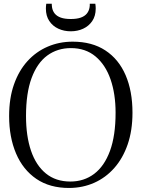

<svg xmlns="http://www.w3.org/2000/svg" viewBox="-20 -968 738 1000"><path d="M341.5 11Q239.5 11.5 169.5 -36.2Q99.5 -84 63.5 -168.8Q27.5 -253.5 27.5 -363.5Q27.5 -456.5 52.8 -528.2Q78 -600 123.2 -649.8Q168.5 -699.5 228.8 -725.2Q289 -751 358.5 -751Q459.5 -751 529 -705.2Q598.5 -659.5 634.2 -576.5Q670 -493.5 670 -381Q670 -288.5 645 -216Q620 -143.5 575.2 -93Q530.5 -42.5 470.8 -16Q411 10.5 341.5 11ZM346.5 -22.5Q417.5 -22.5 470.5 -62.5Q523.5 -102.5 552.8 -182Q582 -261.5 582 -381Q582 -478.5 555.8 -554.5Q529.5 -630.5 477.5 -674Q425.5 -717.5 349.5 -717.5Q279 -717.5 226.2 -678.8Q173.5 -640 144.5 -561.5Q115.5 -483 115.5 -363.5Q115.5 -259.5 141.5 -183Q167.5 -106.5 219 -64.5Q270.5 -22.5 346.5 -22.5ZM348.5 -805Q313.5 -805 284 -818.5Q254.5 -832 236.8 -858.5Q219 -885 219 -923.5Q219 -930 219.5 -935.8Q220 -941.5 221 -948.5H249.5Q249.5 -944 250 -939.2Q250.5 -934.5 251 -930Q254 -911 265.2 -897.2Q276.5 -883.5 297 -876.2Q317.5 -869 348.5 -869Q380 -869 400.5 -876.2Q421 -883.5 432.2 -897.2Q443.5 -911 446.5 -930Q447.5 -934.5 447.5 -939.2Q447.5 -944 447.5 -948.5H476.5Q477.5 -941.5 478 -935.8Q478.5 -930 478.5 -923.5Q478.5 -885 460.5 -858.5Q442.5 -832 413.2 -818.5Q384 -805 348.5 -805Z"/></svg>

Font: Merriweather 96pt Light
Style: Regular
Weight: 300
Version: Version 2.100